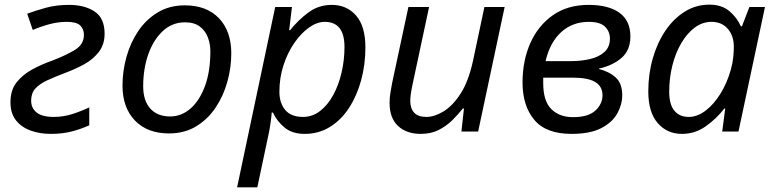

<svg xmlns="http://www.w3.org/2000/svg" viewBox="-20 -566 3329 826"><path d="M198 10Q152 10 112.5 -4Q73 -18 49 -48Q25 -78 25 -126Q25 -179 52 -212.5Q79 -246 120 -268Q161 -290 204 -305Q264 -328 302.5 -351.5Q341 -375 341 -416Q341 -441 325 -456.5Q309 -472 268 -472Q229 -472 191 -461.5Q153 -451 121 -437L97 -507Q132 -520 177 -532.5Q222 -545 277 -545Q344 -545 387 -516.5Q430 -488 430 -421Q430 -375 405.5 -343Q381 -311 343 -290Q305 -269 262 -253Q217 -236 183.5 -220.5Q150 -205 132 -185Q114 -165 114 -133Q114 -101 137.5 -82Q161 -63 211 -63Q252 -63 290 -75Q328 -87 364 -104V-27Q329 -11 289 -0.5Q249 10 198 10Z M707 8Q614 8 560.5 -47.5Q507 -103 507 -198Q507 -260 524 -321Q541 -382 574.5 -432Q608 -482 658.5 -512.5Q709 -543 775 -543Q869 -543 922 -487.5Q975 -432 975 -336Q975 -275 958 -214Q941 -153 907.5 -103Q874 -53 824 -22.5Q774 8 707 8ZM712 -65Q760 -65 799 -98.5Q838 -132 861.5 -195Q885 -258 885 -346Q885 -376 874.5 -404.5Q864 -433 840 -451.5Q816 -470 776 -470Q721 -470 680.5 -432.5Q640 -395 618 -332.5Q596 -270 596 -195Q596 -133 626.5 -99Q657 -65 712 -65Z M1000 240 1164 -536H1236L1224 -436H1228Q1263 -480 1307 -512.5Q1351 -545 1407 -545Q1472 -545 1512 -499Q1552 -453 1552 -362Q1552 -289 1534 -222Q1516 -155 1482 -102.5Q1448 -50 1399.5 -20Q1351 10 1291 10Q1237 10 1204 -17.5Q1171 -45 1154 -82H1149Q1148 -66 1144 -37.5Q1140 -9 1136 9L1087 240ZM1284 -63Q1324 -63 1357 -88.5Q1390 -114 1413.5 -157Q1437 -200 1449.5 -254Q1462 -308 1462 -364Q1462 -472 1377 -472Q1344 -472 1309.5 -447.5Q1275 -423 1246 -381Q1217 -339 1199.5 -285Q1182 -231 1182 -171Q1182 -123 1207 -93Q1232 -63 1284 -63Z M1790 10Q1729 10 1692.5 -24Q1656 -58 1656 -123Q1656 -146 1659.5 -166.5Q1663 -187 1667 -209L1737 -536H1826L1754 -199Q1745 -156 1745 -132Q1745 -100 1761.5 -81.5Q1778 -63 1815 -63Q1849 -63 1888.5 -87Q1928 -111 1962 -164Q1996 -217 2015 -305L2064 -536H2151L2037 0H1965L1976 -99H1971Q1952 -75 1926.5 -49.5Q1901 -24 1867.5 -7Q1834 10 1790 10Z M2439 10Q2329 10 2278.5 -50.5Q2228 -111 2228 -211Q2228 -305 2261.5 -380.5Q2295 -456 2358.5 -500.5Q2422 -545 2512 -545Q2598 -545 2645 -511Q2692 -477 2692 -409Q2692 -350 2654 -317Q2616 -284 2557 -271V-269Q2601 -258 2629 -232.5Q2657 -207 2657 -155Q2657 -118 2636.5 -79.5Q2616 -41 2568 -15.5Q2520 10 2439 10ZM2327 -303H2436Q2480 -303 2518.5 -312Q2557 -321 2580.5 -342.5Q2604 -364 2604 -400Q2604 -430 2583 -451Q2562 -472 2513 -472Q2443 -472 2394.5 -428Q2346 -384 2327 -303ZM2445 -62Q2511 -62 2541.5 -90.5Q2572 -119 2572 -156Q2572 -194 2541 -213Q2510 -232 2443 -232H2317V-208Q2317 -131 2352 -96.5Q2387 -62 2445 -62Z M2914 10Q2850 10 2809.5 -36.5Q2769 -83 2769 -173Q2769 -248 2788.5 -315.5Q2808 -383 2843 -434.5Q2878 -486 2926 -516Q2974 -546 3032 -546Q3085 -546 3118 -518Q3151 -490 3167 -453H3172L3204 -536H3271L3157 0H3087L3100 -99H3096Q3062 -55 3016 -22.5Q2970 10 2914 10ZM2943 -63Q2980 -63 3015.5 -90Q3051 -117 3079.5 -163Q3108 -209 3124 -266Q3132 -295 3134.5 -319.5Q3137 -344 3137 -365Q3137 -412 3111 -442Q3085 -472 3041 -472Q3002 -472 2969 -447.5Q2936 -423 2911 -380.5Q2886 -338 2872.5 -284Q2859 -230 2859 -171Q2859 -117 2881 -90Q2903 -63 2943 -63Z"/></svg>

Font: Noto Sans IKEA
Style: Italic
Weight: 400
Italic angle: -12°
Designer: Monotype Design Team
Foundry: Monotype Imaging Inc.
Version: Version 2.001